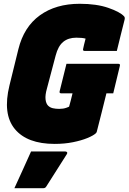

<svg xmlns="http://www.w3.org/2000/svg" viewBox="-20 -740 679 1014"><path d="M331 -403H605Q616 -403 613 -392L578 -247H542Q530 -198 516.5 -144.5Q503 -91 491 -44Q490 -40 486 -36Q473 -24 441.5 -11Q410 2 365.5 11Q321 20 269 20Q123 20 58 -59Q-7 -138 30 -289L77 -480Q106 -598 190.5 -659Q275 -720 401 -720Q490 -720 552 -698.5Q614 -677 635 -654Q641 -648 638 -636Q629 -602 618 -556.5Q607 -511 597 -471H427Q416 -471 419 -482Q421 -493 424 -504.5Q427 -516 432 -536Q415 -541 383 -541Q341 -541 314 -519Q287 -497 274 -447L228 -273Q218 -238 220.5 -215.5Q223 -193 234 -182Q244 -172 259 -168.5Q274 -165 293 -165Q314 -165 329.5 -170.5Q345 -176 345 -177Q349 -190 353.5 -208.5Q358 -227 363 -247H304Q292 -247 295 -258Q304 -294 313 -330.5Q322 -367 331 -403ZM144 60H325Q331 60 334 64Q337 68 333 74Q304 120 280 157.5Q256 195 225 244Q223 248 219 251Q215 254 208 254H56Q80 201 100.5 156.5Q121 112 144 60Z"/></svg>

Font: Recursive Mn Lnr St Blk
Style: Italic
Weight: 900
Italic angle: -15°
Monospace: yes
Version: Version 1.079;hotconv 1.0.112;makeotfexe 2.5.65598; ttfautoh